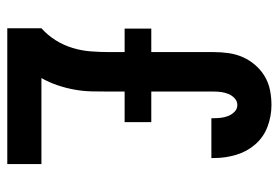

<svg xmlns="http://www.w3.org/2000/svg" viewBox="-142 -642 783 540"><g transform="rotate(90 250.0 -371.5)"><path d="M59 0V-96Q79 -114 93 -136.5Q107 -159 114.5 -184Q122 -209 124 -235Q126 -261 126 -288V-330H60V-405H126V-581Q126 -602 129 -623Q132 -644 140.5 -663Q149 -682 163 -698Q177 -714 195 -724.5Q213 -735 233.5 -739Q254 -743 275 -743Q306 -743 335.5 -732Q365 -721 385.5 -697.5Q406 -674 415 -643.5Q424 -613 424 -582V-574H312V-578Q312 -588 311 -599Q310 -610 306 -620.5Q302 -631 294 -639Q286 -647 275 -647Q264 -647 256 -639.5Q248 -632 244 -622.5Q240 -613 238.5 -602.5Q237 -592 237 -581V-405H323V-330H237V-288Q237 -263 236.5 -238Q236 -213 231.5 -188.5Q227 -164 219 -140.5Q211 -117 199 -96H441V0Z"/></g></svg>

Font: Iosevka
Style: Bold
Weight: 700
Monospace: yes
Designer: Belleve Invis
Foundry: Belleve Invis
Version: Version 32.5.0; ttfautohint (v1.8.4)